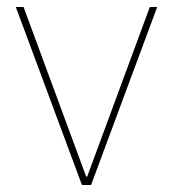

<svg xmlns="http://www.w3.org/2000/svg" viewBox="-20 -526 492 546"><path d="M25 -506H47L225 -24H228L406 -506H427L239 0H213Z"/></svg>

Font: IBM Plex Sans Thai Thin
Style: Regular
Weight: 100
Designer: Mike Abbink, Paul van der Laan, Pieter van Rosmalen, Ben Mitchell, Mark Frömberg
Foundry: Bold Monday
Version: Version 1.1